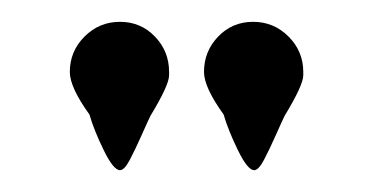

<svg xmlns="http://www.w3.org/2000/svg" viewBox="-20 -818 342 176"><path d="M135 -752V-749Q135 -740 118 -712Q116 -708 110 -694.5Q104 -681 99 -671.5Q94 -662 90 -662Q84 -662 75 -680.5Q66 -699 62 -713Q44 -738 44 -752Q44 -771 57.5 -784.5Q71 -798 90 -798Q109 -798 122 -784.5Q135 -771 135 -752ZM258 -752V-749Q258 -740 241 -712Q239 -708 233 -694.5Q227 -681 222 -671.5Q217 -662 213 -662Q207 -662 198 -680.5Q189 -699 185 -713Q167 -738 167 -752Q167 -771 180 -784.5Q193 -798 212 -798Q231 -798 244.5 -784.5Q258 -771 258 -752Z"/></svg>

Font: Soda Fountain
Style: Regular
Weight: 400
Version: Version 1.0